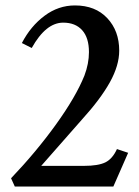

<svg xmlns="http://www.w3.org/2000/svg" viewBox="-20 -683 509 703"><path d="M34.2 0 20.5 -30.3Q112.8 -127 185.3 -227.8Q257.8 -328.6 289.1 -406.2Q305.7 -450.2 305.7 -492.2Q305.7 -544.9 280.8 -572.5Q255.9 -600.1 211.4 -600.1Q147.9 -600.1 96.2 -507.3L60.1 -525.4Q92.3 -587.4 143.1 -625.2Q193.8 -663.1 254.4 -663.1Q329.1 -663.1 372.8 -616.5Q416.5 -569.8 416.5 -497.6Q416.5 -443.4 382.3 -381.8Q348.1 -320.3 280.3 -245.6L130.9 -75.7H287.6Q339.8 -75.7 366 -88.6Q392.1 -101.6 408.2 -137.2L449.2 -123.5L395 0Z"/></svg>

Font: Elstob 6pt Medium
Style: Regular
Weight: 500
Designer: Peter S. Baker
Version: Version 1.015